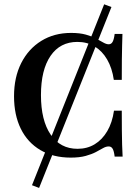

<svg xmlns="http://www.w3.org/2000/svg" viewBox="-20 -739 666 914"><path d="M166.1 155.6 132.3 142.7 475.8 -718.5 510.5 -705.6ZM316.9 11.3Q233.1 11.3 172.2 -24.6Q111.3 -60.5 79 -126.2Q46.8 -191.9 46.8 -280.6Q46.8 -371 81 -438.7Q115.3 -506.5 176.6 -544.4Q237.9 -582.3 318.5 -582.3Q359.7 -582.3 388.7 -574.2Q417.7 -566.1 437.9 -555.2Q458.1 -544.4 472.2 -536.3Q486.3 -528.2 497.6 -528.2Q509.7 -528.2 516.1 -539.9Q522.6 -551.6 525.8 -577.4H562.9Q562.1 -550 561.3 -521Q560.5 -491.9 560.1 -453.6Q559.7 -415.3 559.7 -358.9H521.8Q513.7 -415.3 489.9 -456Q466.1 -496.8 430.2 -518.1Q394.4 -539.5 348.4 -539.5Q266.1 -539.5 220.6 -473Q175 -406.5 175 -286.3Q175 -166.1 221 -98.4Q266.9 -30.6 349.2 -30.6Q395.2 -30.6 431 -52.4Q466.9 -74.2 490.7 -114.9Q514.5 -155.6 522.6 -212.1H559.7Q559.7 -158.1 560.1 -119.4Q560.5 -80.6 561.3 -51.2Q562.1 -21.8 563.7 6.5H525.8Q522.6 -20.2 516.1 -31Q509.7 -41.9 497.6 -41.9Q484.7 -41.9 470.6 -33.9Q456.5 -25.8 436.7 -15.3Q416.9 -4.8 387.9 3.2Q358.9 11.3 316.9 11.3Z"/></svg>

Font: Playfair 9pt
Style: Bold
Weight: 700
Designer: Claus Eggers Sørensen
Foundry: Claus Eggers Sørensen
Version: Version 2.203